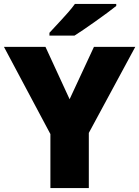

<svg xmlns="http://www.w3.org/2000/svg" viewBox="-20 -951 704 971"><path d="M332 -449.2 455.1 -713.9H664.1L429.2 -278.8V0H234.9V-272.9L0 -713.9H210ZM230 -771V-785.2Q305.2 -865.7 325.4 -889.2Q345.7 -912.6 358.9 -931.2H567.9V-920.9Q528.8 -889.6 460.4 -841.3Q392.1 -793 356.9 -771Z"/></svg>

Font: TypoPRO Open Sans
Style: Regular
Weight: 800
Foundry: Ascender Corporation
Version: Version 1.10